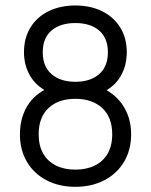

<svg xmlns="http://www.w3.org/2000/svg" viewBox="-20 -682 562 715"><path d="M260.7 13.7Q200.2 13.7 153.3 -10.7Q106.4 -35.2 80.3 -79.3Q54.2 -123.5 54.2 -182.1Q54.2 -235.8 76.7 -278.6Q99.1 -321.3 145 -347.2Q107.9 -369.1 88.6 -406Q69.3 -442.9 69.3 -487.3Q69.3 -540.5 93.5 -579.8Q117.7 -619.1 161.1 -640.4Q204.6 -661.6 260.7 -661.6Q316.4 -661.6 359.9 -640.4Q403.3 -619.1 427.7 -579.8Q452.1 -540.5 452.1 -487.3Q452.1 -442.4 433.1 -405.3Q414.1 -368.2 377 -346.2Q421.4 -320.3 444.8 -277.8Q468.3 -235.4 468.3 -182.1Q468.3 -123.5 441.9 -79.3Q415.5 -35.2 368.4 -10.7Q321.3 13.7 260.7 13.7ZM260.7 -377.4Q316.4 -377.4 349.1 -405.8Q381.8 -434.1 381.8 -487.3Q381.8 -540.5 349.1 -568.4Q316.4 -596.2 260.7 -596.2Q204.6 -596.2 171.9 -568.4Q139.2 -540.5 139.2 -487.3Q139.2 -434.1 172.1 -405.8Q205.1 -377.4 260.7 -377.4ZM260.7 -50.3Q301.8 -50.3 332.8 -65.4Q363.8 -80.6 380.9 -110.1Q397.9 -139.6 397.9 -182.1Q397.9 -245.1 360.8 -279.5Q323.7 -314 260.7 -314Q197.3 -314 160.6 -279.5Q124 -245.1 124 -182.1Q124 -139.6 140.9 -110.1Q157.7 -80.6 188.7 -65.4Q219.7 -50.3 260.7 -50.3Z"/></svg>

Font: Potro Sans Bangla
Style: Regular
Weight: 400
Designer: Jayed Ahsan Saad
Foundry: Codepotro
Version: Potro Sans Bangla;Version 0.996;CodepotroFonts;